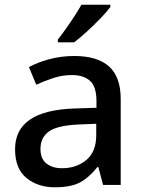

<svg xmlns="http://www.w3.org/2000/svg" viewBox="-20 -786 611 816"><path d="M296 -548Q394 -548 443.5 -503.5Q493 -459 493 -365V0H418L398 -76H394Q358 -31 319.5 -10.5Q281 10 213 10Q141 10 92.5 -29.5Q44 -69 44 -152Q44 -234 107 -277.5Q170 -321 299 -325L390 -328V-356Q390 -418 362.5 -442.5Q335 -467 286 -467Q245 -467 207 -454.5Q169 -442 134 -426L103 -501Q140 -521 190 -534.5Q240 -548 296 -548ZM316 -257Q223 -253 187.5 -227Q152 -201 152 -153Q152 -111 177.5 -91Q203 -71 243 -71Q305 -71 347 -106Q389 -141 389 -212V-260ZM449 -756Q435 -737 407.5 -708.5Q380 -680 349.5 -652Q319 -624 295 -606H226V-618Q241 -637 259.5 -663Q278 -689 296 -716.5Q314 -744 326 -766H449Z"/></svg>

Font: Noto Sans Syriac Medium
Style: Regular
Weight: 500
Designer: Patrick Giasson and the Monotype Design Team
Foundry: Monotype Imaging Inc.
Version: Version 3.000; ttfautohint (v1.8.4.7-5d5b)